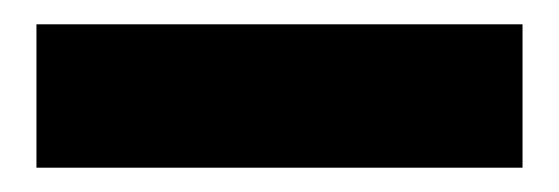

<svg xmlns="http://www.w3.org/2000/svg" viewBox="-20 -766 460 158"><path d="M10 -746V-628H410V-746Z"/></svg>

Font: Poppins
Style: Bold
Weight: 700
Designer: Ninad Kale (Devanagari), Jonny Pinhorn (Latin)
Foundry: Indian Type Foundry
Version: 4.004